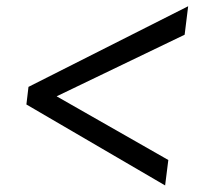

<svg xmlns="http://www.w3.org/2000/svg" viewBox="-20 -622 652 600"><path d="M69 -350.5 568 -602.5 557 -513.5 157 -321 506 -122 496 -42.5 62.5 -295.5Z"/></svg>

Font: Merriweather Light 18pt
Style: Italic
Weight: 400
Italic angle: -7.8°
Version: Version 2.101